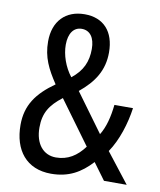

<svg xmlns="http://www.w3.org/2000/svg" viewBox="-83 -790 719 865"><g transform="rotate(10 277.0 -357.0)"><path d="M235 -724C148 -724 93 -668 93 -575C93 -502 119 -452 160 -390C78 -332 36 -273 36 -183C36 -68 96 10 209 10C290 10 344 -22 394 -76L450 0H554L448 -136C487 -193 512 -273 522 -345H437C431 -289 419 -241 396 -204L268 -379C334 -433 372 -491 372 -573C372 -669 321 -724 235 -724ZM233 -657C271 -657 293 -627 293 -575C293 -518 274 -473 224 -434C192 -475 174 -528 174 -574C174 -627 197 -657 233 -657ZM203 -335 347 -138C313 -92 272 -66 218 -66C160 -66 122 -112 122 -186C122 -253 147 -292 203 -335Z"/></g></svg>

Font: Noto Sans Gujarati Condensed
Style: Regular
Weight: 400
Width: 3
Designer: Jelle Bosma - Monotype Design Team, Universal Thirst
Foundry: Monotype Imaging Inc.
Version: Version 2.106